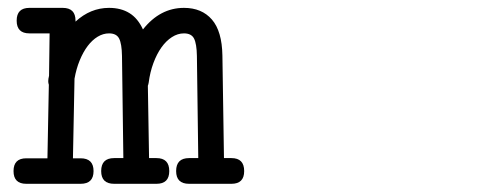

<svg xmlns="http://www.w3.org/2000/svg" viewBox="-20 -441 1244 478"><path d="M53.2 -357.9Q21.5 -357.9 21.5 -389.6Q21.5 -421.4 53.2 -421.4H136.2Q168 -421.4 168 -389.6V-387.2Q205.1 -421.4 251.5 -421.4Q281.2 -421.4 302.2 -408.4Q323.2 -395.5 335.9 -367.7Q378.4 -421.4 438 -421.4Q482.4 -421.4 507.6 -392.3Q532.7 -363.3 533.7 -302.7L537.6 -47.4H556.2Q587.9 -47.4 587.9 -15.1Q587.9 16.6 556.2 16.6H450.7Q418.5 16.6 418.5 -15.1Q418.5 -47.4 450.7 -47.4H473.6L470.2 -301.8Q469.7 -332 463.1 -345Q456.5 -357.9 438 -357.9Q422.4 -357.9 408 -348.6Q393.6 -339.4 381.8 -322.8Q370.1 -306.2 361.8 -283.7Q353.5 -261.2 350.1 -234.9Q349.6 -232.4 349.1 -230.5Q348.6 -228.5 348.1 -227.5L351.1 -47.4H369.6Q401.4 -47.4 401.4 -15.1Q401.4 16.6 369.6 16.6H264.2Q231.9 16.6 231.9 -15.1Q231.9 -47.4 264.2 -47.4H287.1L283.7 -301.8Q283.2 -332 276.6 -345Q270 -357.9 251.5 -357.9Q236.8 -357.9 223.1 -349.6Q209.5 -341.3 198.2 -326.4Q187 -311.5 178.5 -290.8Q169.9 -270 165.5 -245.1L161.6 -46.9H180.7Q212.9 -46.9 212.9 -15.1Q212.9 16.6 180.7 16.6H45.4Q13.7 16.6 13.7 -15.1Q13.7 -46.9 45.4 -46.9H98.1L101.6 -230Q100.1 -234.4 100.1 -238.8Q100.1 -242.2 100.6 -245.1Q101.1 -248 102.1 -252.4L103.5 -357.9Z"/></svg>

Font: Erica Type
Style: Italic
Weight: 400
Monospace: yes
Designer: Peter Wiegel
Foundry: Peter Wiegel
Version: Version 1.000 2010 initial release